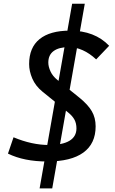

<svg xmlns="http://www.w3.org/2000/svg" viewBox="-20 -870 626 1046"><path d="M195.8 156.2 373 -849.6H441.9L264.6 156.2ZM237.3 9.8Q110.8 9.8 23.4 -33.2L53.7 -122.1Q153.8 -80.1 246.6 -80.1Q320.3 -80.1 358.4 -103Q396.5 -126 396.5 -170.4Q396.5 -197.8 385.7 -218Q375 -238.3 350.6 -257.8L210.9 -371.1Q173.3 -401.9 156 -442.1Q138.7 -482.4 138.7 -521Q138.7 -610.8 195.6 -657Q252.4 -703.1 360.8 -703.1Q496.1 -703.1 574.7 -620.6L503.9 -546.4Q468.3 -579.6 430.7 -596.4Q393.1 -613.3 355 -613.3Q301.3 -613.3 272.2 -592Q243.2 -570.8 243.2 -529.3Q243.2 -507.3 254.9 -481.4Q266.6 -455.6 292.5 -434.6L412.6 -337.9Q459 -300.3 480 -264.4Q501 -228.5 501 -181.6Q501 -87.4 434.1 -38.8Q367.2 9.8 237.3 9.8Z"/></svg>

Font: Cascadia Code PL
Style: Italic
Weight: 400
Italic angle: -10°
Monospace: yes
Designer: Aaron Bell
Foundry: Saja Typeworks
Version: Version 2404.023